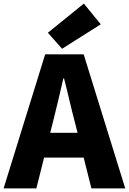

<svg xmlns="http://www.w3.org/2000/svg" viewBox="-28 -1047 716 1067"><path d="M317 -776 532 -912 438 -1027 238 -865ZM-8 0H174L217 -171H437L480 0H668L437 -745H223ZM251 -309 267 -372C286 -446 306 -533 324 -611H328C348 -535 367 -446 387 -372L403 -309Z"/></svg>

Font: ChiuKong Gothic MN Heavy
Style: Regular
Weight: 900
Designer: Ryoko NISHIZUKA 西塚涼子 (kana, bopomofo & ideographs); Paul D. Hunt (Latin, Greek & Cyrillic); Sandoll Communications 산돌커뮤니
Foundry: Adobe
Version: Version 1.300